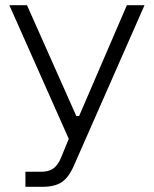

<svg xmlns="http://www.w3.org/2000/svg" viewBox="-20 -720 593 740"><path d="M78 -58H139Q168 -58 186 -71Q204 -84 216 -114L245 -185L16 -700H84L274 -273H285L469 -700H537L265 -82Q245 -36 218 -18Q191 0 143 0H78Z"/></svg>

Font: Space Grotesk Light
Style: Regular
Weight: 300
Designer: Florian Karsten
Foundry: Florian Karsten
Version: Version 2.000